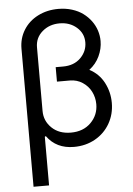

<svg xmlns="http://www.w3.org/2000/svg" viewBox="-62 -783 715 1033"><g transform="rotate(-5 296.0 -266.0)"><path d="M430.4 -396Q482.2 -369 508.9 -318Q535.5 -267 535.5 -208.8Q535.5 -147.7 506.9 -97.7Q478.3 -47.6 427.2 -18.8Q376.1 9.9 312.5 9.9Q217.3 9.9 166.2 -61.1L160.5 -58.2V204.5H76.7V-541.2Q76.7 -596.6 104.4 -641.5Q132.1 -686.4 181.6 -711.8Q231.2 -737.2 292.6 -737.2Q332 -737.2 366.3 -726.4Q400.6 -715.6 425.6 -697.1Q450.6 -678.6 468.6 -654.1Q486.5 -629.6 495.4 -601.9Q504.3 -574.2 504.3 -545.5Q504.3 -503.6 485.4 -463.4Q466.6 -423.3 430.4 -396ZM302.6 -68.2Q369.7 -68.2 410.7 -109.2Q451.7 -150.2 451.7 -208.8Q451.7 -244.7 435.9 -276.3Q420.1 -307.9 389.7 -327.9Q359.4 -348 321 -348H251.4V-426.1H291.2Q350.5 -426.1 386.2 -461.6Q421.9 -497.2 421.9 -545.5Q421.9 -594.1 384.6 -626.6Q347.3 -659.1 292.6 -659.1Q237.2 -659.1 198.9 -625.9Q160.5 -592.7 160.5 -541.2V-197.4Q160.5 -143.5 199.6 -105.8Q238.6 -68.2 302.6 -68.2Z"/></g></svg>

Font: TID UI
Style: Regular
Weight: 400
Designer: The TID Project Authors
Foundry: Bakken & Bæck
Version: Version 1.001;hotconv 1.0.109;makeotfexe 2.5.65596